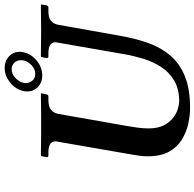

<svg xmlns="http://www.w3.org/2000/svg" viewBox="-26 -820 858 847"><g transform="rotate(-90 403.5 -397.0)"><path d="M638 -569Q640 -577 640 -582Q640 -613 591 -613H577Q570 -613 570 -621L575 -645L577 -646Q577 -646 597.5 -646Q618 -646 645 -645.5Q672 -645 691 -645Q709 -645 736 -645.5Q763 -646 784 -646Q805 -646 805 -646L807 -645L803 -621Q801 -613 793 -613H779Q748 -613 734.5 -601.5Q721 -590 717 -569L668 -293Q656 -226 636 -170.5Q616 -115 580.5 -74Q545 -33 489 -10.5Q433 12 350 12Q317 12 280.5 4Q244 -4 211 -24Q178 -44 157.5 -80.5Q137 -117 137 -175Q137 -202 143 -235L201 -569Q203 -577 203 -582Q203 -613 154 -613H140Q133 -613 133 -621L138 -645L140 -646Q140 -646 155.5 -646Q171 -646 193.5 -645.5Q216 -645 238.5 -645Q261 -645 276 -645Q290 -645 312.5 -645Q335 -645 358 -645.5Q381 -646 397 -646Q413 -646 413 -646L415 -645L410 -621Q408 -613 401 -613H387Q356 -613 342 -601.5Q328 -590 324 -569L271 -268Q267 -244 263.5 -219.5Q260 -195 260 -171Q260 -131 273.5 -104.5Q287 -78 306.5 -63Q326 -48 346 -42Q366 -36 379 -36Q434 -36 471 -58Q508 -80 531 -115.5Q554 -151 567 -193.5Q580 -236 587 -276ZM425 -723Q432 -757 462 -781.5Q492 -806 527 -806Q557 -806 577.5 -787Q598 -768 598 -739Q598 -735 597.5 -731Q597 -727 596 -723Q589 -689 559 -664.5Q529 -640 493 -640Q463 -640 443 -659Q423 -678 423 -707Q423 -711 423.5 -715Q424 -719 425 -723ZM521 -775Q500 -775 483 -759Q466 -743 461 -723Q461 -720 460.5 -717.5Q460 -715 460 -713Q460 -697 470.5 -684Q481 -671 500 -671Q522 -671 539 -687.5Q556 -704 560 -723Q561 -727 561 -734Q561 -751 550 -763Q539 -775 521 -775Z"/></g></svg>

Font: Libertinus Serif Semibold Italic
Style: Regular
Weight: 600
Italic angle: -11.5°
Designer: Philipp H. Poll, Khaled Hosny
Foundry: Caleb Maclennan
Version: Version 7.051;RELEASE